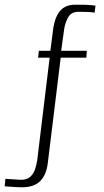

<svg xmlns="http://www.w3.org/2000/svg" viewBox="-117 -649 440 816"><path d="M-24 147Q-37 147 -52.5 146Q-68 145 -80.5 144Q-93 143 -97 143L-94 111L-32 115Q-7 116 7.5 105.5Q22 95 29.5 76.5Q37 58 41 34L94 -404H45L48 -433H97L110 -533Q118 -580 140 -604.5Q162 -629 203 -629Q213 -629 225.5 -629Q238 -629 250 -628.5Q262 -628 272.5 -627Q283 -626 289 -625L285 -595Q278 -597 259 -598Q240 -599 218 -599Q186 -599 173 -576Q160 -553 156 -527L143 -433H252L250 -404H141L86 45Q80 94 54 120.5Q28 147 -24 147Z"/></svg>

Font: Alumni Sans Thin Light
Style: Regular
Weight: 300
Version: Version 1.018